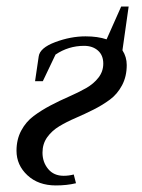

<svg xmlns="http://www.w3.org/2000/svg" viewBox="-20 -564 436 591"><path d="M30.8 -100.1Q30.8 -134.8 45.4 -162.1Q60.1 -189.5 83.7 -207Q107.4 -224.6 135.7 -239.5Q164.1 -254.4 192.6 -266.8Q221.2 -279.3 244.9 -292.7Q268.6 -306.2 283.2 -325.2Q297.9 -344.2 297.9 -368.2Q297.9 -394 281.5 -408.4Q265.1 -422.9 238.8 -422.9Q190.9 -422.9 150.9 -396L111.8 -314H87.9L99.1 -390.1Q102.5 -416.5 149.9 -434.3Q197.3 -452.1 243.2 -452.1Q280.8 -452.1 308.1 -442.9L353 -543.9H376L356.9 -409.2Q370.1 -388.7 370.1 -363.8Q370.1 -328.6 355.7 -301.5Q341.3 -274.4 318.6 -257.6Q295.9 -240.7 268.3 -226.8Q240.7 -212.9 212.9 -200.9Q185.1 -189 162.4 -175.3Q139.6 -161.6 125.2 -141.4Q110.8 -121.1 110.8 -94.2Q110.8 -64.9 128.2 -43.9Q145.5 -22.9 175.8 -22.9Q191.9 -22.9 207 -26.9L213.9 0Q186 6.8 151.9 6.8Q98.1 6.8 64.5 -24.4Q30.8 -55.7 30.8 -100.1Z"/></svg>

Font: Dihjauti
Style: Bold Italic
Weight: 700
Italic angle: -9°
Designer: T. Christopher White
Version: Version 3.0.0